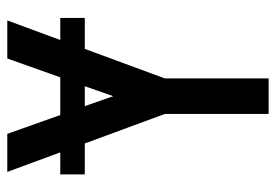

<svg xmlns="http://www.w3.org/2000/svg" viewBox="-138 -638 775 540"><g transform="rotate(-90 250.0 -367.5)"><path d="M200 0V-292L117 -517H30V-586H92L37 -735H144L197 -586H303L356 -735H463L408 -586H470V-517H383L300 -292V0ZM250 -437 278 -517H222Z"/></g></svg>

Font: Iosevka SS18 Semibold
Style: Regular
Weight: 600
Monospace: yes
Designer: Belleve Invis
Foundry: Belleve Invis
Version: Version 25.1.1; ttfautohint (v1.8.4)